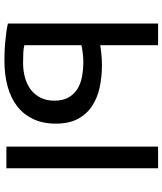

<svg xmlns="http://www.w3.org/2000/svg" viewBox="48 -788 749 886"><g transform="rotate(90 423.0 -345.5)"><path d="M657 -700H757V0H657ZM89 -700H189V-433Q195 -434 205 -435.5Q215 -437 227.5 -438Q240 -439 253.5 -440Q267 -441 280 -441Q332 -441 381 -431Q430 -421 468 -396.5Q506 -372 528.5 -331Q551 -290 551 -228Q551 -168 529.5 -123Q508 -78 470 -49Q432 -20 379 -5.5Q326 9 262 9Q247 9 226 8.5Q205 8 181.5 6Q158 4 134 1Q110 -2 89 -7ZM270 -77Q307 -77 339 -86Q371 -95 394.5 -113Q418 -131 431.5 -158Q445 -185 445 -221Q445 -261 430 -287Q415 -313 390.5 -328Q366 -343 333.5 -349Q301 -355 265 -355Q246 -355 223 -352Q200 -349 189 -346V-83Q203 -79 223.5 -78Q244 -77 270 -77Z"/></g></svg>

Font: PT Sans Caption
Style: Regular
Weight: 400
Designer: A.Korolkova, O.Umpeleva, V.Yefimov
Foundry: ParaType Ltd
Version: Version 2.004W OFL